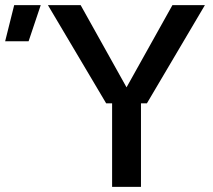

<svg xmlns="http://www.w3.org/2000/svg" viewBox="-174 -725 828 745"><path d="M238 -324 12 -705H139L331 -361H303L495 -705H621L396 -324ZM261 0V-357H373V0ZM-154 -565 -119 -705H-16L-63 -565Z"/></svg>

Font: TikTok Sans 24pt Medium
Style: Regular
Weight: 500
Version: Version 4.000